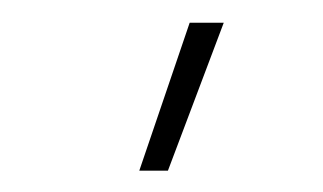

<svg xmlns="http://www.w3.org/2000/svg" viewBox="-20 -791 291 173"><path d="M150.9 -770.5H181.6L131.3 -637.2H105.5Z"/></svg>

Font: Roboto Thin
Style: Regular
Weight: 250
Designer: Google
Version: Version 2.134; 2016